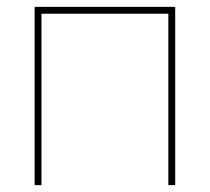

<svg xmlns="http://www.w3.org/2000/svg" viewBox="-20 -540 612 560"><path d="M81 -520H491V0H471V-500H101V0H81Z"/></svg>

Font: Mplus 1p Thin
Style: Regular
Weight: 250
Version: Version 1.061